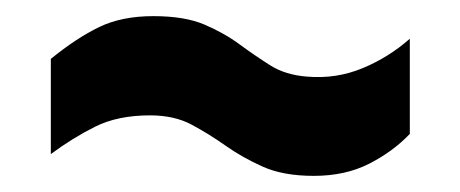

<svg xmlns="http://www.w3.org/2000/svg" viewBox="-20 -419 570 238"><path d="M369 -201Q331 -201 305.5 -212.5Q280 -224 259.5 -238.5Q239 -253 217.5 -264.5Q196 -276 166 -276Q126 -276 98 -262Q70 -248 43 -228V-346Q75 -372 103 -385.5Q131 -399 170 -399Q209 -399 233.5 -388.5Q258 -378 277 -364Q296 -350 315 -338Q334 -326 361 -324Q397 -321 429.5 -334.5Q462 -348 488 -371V-253Q467 -231 437.5 -216Q408 -201 369 -201Z"/></svg>

Font: Lora
Style: Weight 700
Weight: 700
Designer: Olga Karpushina, Alexei Vanyashin (Cyrillic)
Foundry: Cyreal
Version: Version 3.001